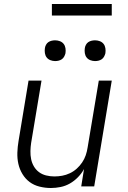

<svg xmlns="http://www.w3.org/2000/svg" viewBox="-20 -934 640 962"><path d="M235 8Q206 8 178 1Q150 -6 128.5 -22Q107 -38 92.5 -62Q78 -86 72 -113Q66 -140 67 -169.5Q68 -199 73 -228L123 -530H188L136 -218Q133 -198 132.5 -177Q132 -156 136 -136.5Q140 -117 150 -100Q160 -83 175.5 -71.5Q191 -60 211 -55Q231 -50 252 -50Q252 -50 252.5 -50Q253 -50 253 -50Q272 -50 291.5 -53.5Q311 -57 330 -66Q349 -75 364.5 -89Q380 -103 391.5 -120Q403 -137 409.5 -156Q416 -175 419 -195L475 -530H540L452 0H387L401 -87Q389 -65 370.5 -46Q352 -27 330 -14.5Q308 -2 283.5 3Q259 8 235 8ZM456 -628Q444 -628 432.5 -632.5Q421 -637 414 -646Q407 -655 405 -667.5Q403 -680 405 -693Q406 -701 410.5 -709.5Q415 -718 422.5 -723Q430 -728 439 -730Q448 -732 456 -732Q469 -732 480.5 -727.5Q492 -723 499 -714Q506 -705 508 -692.5Q510 -680 508 -667Q506 -659 501.5 -650.5Q497 -642 489.5 -637Q482 -632 473.5 -630Q465 -628 456 -628ZM256 -628Q244 -628 232.5 -632.5Q221 -637 214 -646Q207 -655 205 -667.5Q203 -680 205 -693Q206 -701 210.5 -709.5Q215 -718 222.5 -723Q230 -728 239 -730Q248 -732 256 -732Q269 -732 280.5 -727.5Q292 -723 299 -714Q306 -705 308 -692.5Q310 -680 308 -667Q306 -659 301.5 -650.5Q297 -642 289.5 -637Q282 -632 273.5 -630Q265 -628 256 -628ZM240 -856V-914H540V-856Z"/></svg>

Font: Iosevka Curly LtExObl
Style: Regular
Weight: 300
Width: 7
Italic angle: -9°
Monospace: yes
Designer: Belleve Invis
Foundry: Belleve Invis
Version: Version 11.1.0; ttfautohint (v1.8.3)